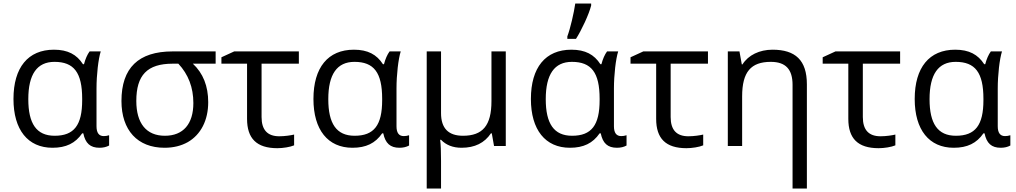

<svg xmlns="http://www.w3.org/2000/svg" viewBox="-20 -826 5748 1086"><path d="M455.1 -462.9C462.9 -492.7 473.6 -517.1 486.8 -535.2H549.8C536.1 -492.2 525.9 -401.9 525.9 -326.2V-111.8C525.9 -74.7 539.6 -56.2 566.9 -56.2C576.2 -56.2 586.4 -57.6 597.2 -61V-2.9C582 5.4 564 9.8 543 9.8C490.2 9.8 462.9 -15.6 451.2 -71.8H444.8C406.2 -15.6 353.5 9.8 276.9 9.8C137.7 9.8 56.2 -91.8 56.2 -266.1C56.2 -444.3 138.7 -544.9 285.2 -544.9C363.8 -544.9 414.1 -517.6 449.2 -462.9ZM444.8 -267.1C444.8 -416 397.9 -476.1 288.1 -476.1C189.5 -476.1 140.1 -405.8 140.1 -265.1C140.1 -127 186 -58.1 289.1 -58.1C398.9 -58.1 444.8 -117.7 444.8 -259.8Z M1199.7 -535.2V-465.8H1070.8C1128.9 -411.6 1157.7 -338.9 1157.7 -248C1157.7 -146 1116.2 -64.5 1042 -22C1004.4 -1 960.9 9.8 910.6 9.8C757.8 9.8 667 -89.4 667 -254.9C667 -441.9 763.2 -535.2 956.1 -535.2ZM957 -465.8C812.5 -465.8 751 -400.9 751 -254.9C751 -128.4 807.6 -58.1 912.6 -58.1C1016.1 -58.1 1073.7 -124.5 1073.7 -243.2C1073.7 -331.1 1045.4 -405.3 988.8 -465.8Z M1232.4 -502 1304.7 -535.2H1670.4V-465.8H1459.5V-164.1C1459.5 -91.3 1492.7 -55.2 1559.6 -55.2C1590.3 -55.2 1626 -60.5 1643.6 -64.9V-3.9C1620.6 5.9 1580.1 12.2 1548.8 12.2C1431.2 12.2 1377.4 -43 1377.4 -153.8V-465.8H1232.4Z M2151.9 -462.9C2159.7 -492.7 2170.4 -517.1 2183.6 -535.2H2246.6C2232.9 -492.2 2222.7 -401.9 2222.7 -326.2V-111.8C2222.7 -74.7 2236.3 -56.2 2263.7 -56.2C2272.9 -56.2 2283.2 -57.6 2293.9 -61V-2.9C2278.8 5.4 2260.7 9.8 2239.7 9.8C2187 9.8 2159.7 -15.6 2147.9 -71.8H2141.6C2103 -15.6 2050.3 9.8 1973.6 9.8C1834.5 9.8 1752.9 -91.8 1752.9 -266.1C1752.9 -444.3 1835.4 -544.9 1981.9 -544.9C2060.5 -544.9 2110.8 -517.6 2146 -462.9ZM2141.6 -267.1C2141.6 -416 2094.7 -476.1 1984.9 -476.1C1886.2 -476.1 1836.9 -405.8 1836.9 -265.1C1836.9 -127 1882.8 -58.1 1985.8 -58.1C2095.7 -58.1 2141.6 -117.7 2141.6 -259.8Z M2393.6 -535.2H2474.6V-186C2474.6 -100.6 2516.1 -58.1 2598.6 -58.1C2710 -58.1 2759.8 -115.7 2759.8 -253.9V-535.2H2840.8V0H2774.4L2761.7 -71.8H2756.8C2720.7 -17.6 2665.5 9.8 2590.8 9.8C2542 9.8 2503.4 -5.4 2474.6 -35.2H2469.7C2473.1 -7.8 2474.6 31.7 2474.6 84V240.2H2393.6Z M3189 -606V-620.1C3206.5 -667 3226.1 -752.9 3233.9 -806.2H3323.7V-794.9C3312 -746.6 3269.5 -655.3 3237.8 -606ZM3381.8 -462.9C3389.6 -492.7 3400.4 -517.1 3413.6 -535.2H3476.6C3462.9 -492.2 3452.6 -401.9 3452.6 -326.2V-111.8C3452.6 -74.7 3466.3 -56.2 3493.7 -56.2C3502.9 -56.2 3513.2 -57.6 3523.9 -61V-2.9C3508.8 5.4 3490.7 9.8 3469.7 9.8C3417 9.8 3389.6 -15.6 3377.9 -71.8H3371.6C3333 -15.6 3280.3 9.8 3203.6 9.8C3064.5 9.8 2982.9 -91.8 2982.9 -266.1C2982.9 -444.3 3065.4 -544.9 3211.9 -544.9C3290.5 -544.9 3340.8 -517.6 3376 -462.9ZM3371.6 -267.1C3371.6 -416 3324.7 -476.1 3214.8 -476.1C3116.2 -476.1 3066.9 -405.8 3066.9 -265.1C3066.9 -127 3112.8 -58.1 3215.8 -58.1C3325.7 -58.1 3371.6 -117.7 3371.6 -259.8Z M3546.4 -502 3618.7 -535.2H3984.4V-465.8H3773.4V-164.1C3773.4 -91.3 3806.6 -55.2 3873.5 -55.2C3904.3 -55.2 3939.9 -60.5 3957.5 -64.9V-3.9C3934.6 5.9 3894 12.2 3862.8 12.2C3745.1 12.2 3691.4 -43 3691.4 -153.8V-465.8H3546.4Z M4543.9 240.2H4462.9V-346.2C4462.9 -433.6 4424.3 -476.1 4339.8 -476.1C4228 -476.1 4177.7 -419.9 4177.7 -280.8V0H4096.7V-535.2H4162.6L4175.8 -461.9H4179.7C4212.9 -514.6 4275.9 -544.9 4349.6 -544.9C4478.5 -544.9 4543.9 -485.8 4543.9 -349.1Z M4633.3 -502 4705.6 -535.2H5071.3V-465.8H4860.4V-164.1C4860.4 -91.3 4893.6 -55.2 4960.4 -55.2C4991.2 -55.2 5026.9 -60.5 5044.4 -64.9V-3.9C5021.5 5.9 4981 12.2 4949.7 12.2C4832 12.2 4778.3 -43 4778.3 -153.8V-465.8H4633.3Z M5552.7 -462.9C5560.5 -492.7 5571.3 -517.1 5584.5 -535.2H5647.5C5633.8 -492.2 5623.5 -401.9 5623.5 -326.2V-111.8C5623.5 -74.7 5637.2 -56.2 5664.6 -56.2C5673.8 -56.2 5684.1 -57.6 5694.8 -61V-2.9C5679.7 5.4 5661.6 9.8 5640.6 9.8C5587.9 9.8 5560.5 -15.6 5548.8 -71.8H5542.5C5503.9 -15.6 5451.2 9.8 5374.5 9.8C5235.4 9.8 5153.8 -91.8 5153.8 -266.1C5153.8 -444.3 5236.3 -544.9 5382.8 -544.9C5461.4 -544.9 5511.7 -517.6 5546.9 -462.9ZM5542.5 -267.1C5542.5 -416 5495.6 -476.1 5385.7 -476.1C5287.1 -476.1 5237.8 -405.8 5237.8 -265.1C5237.8 -127 5283.7 -58.1 5386.7 -58.1C5496.6 -58.1 5542.5 -117.7 5542.5 -259.8Z"/></svg>

Font: OpenSansEmoji
Style: Regular
Weight: 400
Foundry: MorbZ
Version: Version 1.000;PS 001.000;hotconv 1.0.70;makeotf.lib2.5.58329